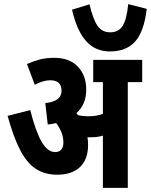

<svg xmlns="http://www.w3.org/2000/svg" viewBox="-20 -913 733 933"><path d="M408 -209Q408 -139 369 -101.5Q330 -64 257 -64Q200 -64 156.5 -91Q113 -118 79.5 -181Q46 -244 17 -350L127 -378Q153 -275 182 -224.5Q211 -174 248 -174Q268 -174 278 -186.5Q288 -199 288 -219Q288 -248 278 -271.5Q268 -295 253 -315Q233 -310 212 -308L200 -412Q279 -420 279 -472Q279 -523 224 -523Q208 -523 188.5 -517.5Q169 -512 149 -501L111 -602Q143 -616 173.5 -624Q204 -632 244 -632Q318 -632 358.5 -589Q399 -546 399 -478Q399 -440 386.5 -411.5Q374 -383 351 -363Q356 -358 360 -353Q383 -348 408 -348Q428 -348 445 -350.5Q462 -353 480 -360V-514H433V-622H671V-514H601V0H480V-254Q465 -249 449.5 -247.5Q434 -246 419 -246Q412 -246 405 -246Q408 -228 408 -209ZM693 -870Q680 -759 636.5 -711Q593 -663 514 -663Q444 -663 399 -712.5Q354 -762 330 -866L415 -892Q432 -819 454 -787.5Q476 -756 515 -756Q557 -756 576.5 -788Q596 -820 603 -893Z"/></svg>

Font: Noto Sans Devanagari UI ExtraCondensed
Style: Bold
Weight: 700
Width: 2
Designer: Jelle Bosma - Monotype Design Team
Foundry: Monotype Imaging Inc.
Version: Version 2.004